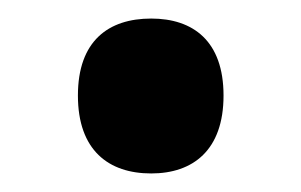

<svg xmlns="http://www.w3.org/2000/svg" viewBox="-20 -178 325 207"><path d="M143 9C188 9 221 -16 221 -75C221 -134 188 -158 143 -158C97 -158 64 -134 64 -75C64 -16 97 9 143 9Z"/></svg>

Font: Noto Serif Sinhala ExtraCondensed ExtraBold
Style: Regular
Weight: 800
Width: 2
Designer: Jelle Bosma - Monotype Design Team
Foundry: Monotype Imaging Inc.
Version: Version 2.007